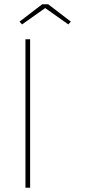

<svg xmlns="http://www.w3.org/2000/svg" viewBox="-20 -885 426 905"><path d="M100 0V-700H122V0ZM179 -865H207L314 -783L302 -770L193 -847L84 -770L72 -783Z"/></svg>

Font: Mach Thin
Style: Regular
Weight: 250
Version: Version 1.002